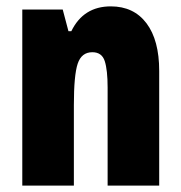

<svg xmlns="http://www.w3.org/2000/svg" viewBox="-20 -583 569 603"><path d="M328 -563Q400 -563 440 -510Q480 -457 480 -360V0H318V-308Q318 -363 309 -391Q300 -419 270 -419Q236 -419 224 -383Q212 -347 212 -253V0H50V-553H177L195 -485H204Q242 -563 328 -563Z"/></svg>

Font: Noto Sans Gurmukhi UI ExtraCondensed Black
Style: Regular
Weight: 900
Width: 2
Designer: Jelle Bosma - Monotype Design Team
Foundry: Monotype Imaging Inc.
Version: Version 2.004; ttfautohint (v1.8.4.7-5d5b)